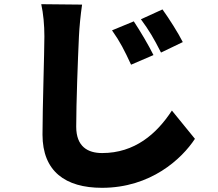

<svg xmlns="http://www.w3.org/2000/svg" viewBox="-20 -818 1040 917"><path d="M619 -716 515 -673C554 -618 574 -578 606 -509L713 -555C691 -600 649 -671 619 -716ZM756 -773 653 -726C692 -673 714 -636 749 -567L853 -617C831 -661 787 -730 756 -773ZM372 -796 177 -798C187 -753 192 -698 192 -644C192 -569 183 -301 183 -175C183 0 292 79 467 79C700 79 848 -59 911 -155L801 -290C728 -178 623 -87 468 -87C400 -87 344 -117 344 -213C344 -323 352 -539 357 -644C359 -688 365 -748 372 -796Z"/></svg>

Font: Noto Sans CJK HK Black
Style: Regular
Weight: 900
Designer: Ryoko NISHIZUKA 西塚涼子 (kana, bopomofo & ideographs); Paul D. Hunt (Latin, Greek & Cyrillic); Sandoll Communications 산돌커뮤니
Foundry: Adobe
Version: Version 2.004;hotconv 1.0.118;makeotfexe 2.5.65603